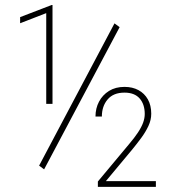

<svg xmlns="http://www.w3.org/2000/svg" viewBox="-20 -730 685 750"><path d="M447.3 -624 152.3 -68.4 132.8 -83 427.2 -638.7ZM185.1 -710.4V-324.2H160.6V-678.7L58.6 -639.2V-663.1L181.6 -710.4ZM588.9 -22.5V0H362.3V-21L482.9 -165.5Q505.4 -191.9 519 -212.6Q532.7 -233.4 539.1 -251Q545.4 -268.6 545.4 -284.7Q545.4 -322.8 525.4 -345.5Q505.4 -368.2 466.3 -368.2Q422.9 -368.2 400.4 -341.6Q377.9 -314.9 377.9 -274.9H353Q353 -306.6 366.7 -332.8Q380.4 -358.9 405.8 -374.8Q431.2 -390.6 466.3 -390.6Q497.6 -390.6 521 -377.9Q544.4 -365.2 557.6 -341.8Q570.8 -318.4 570.8 -285.6Q570.8 -261.7 559.8 -238Q548.8 -214.4 531.7 -191.2Q514.6 -168 496.1 -145.5L393.6 -22.5Z"/></svg>

Font: Roboto Condensed Thin
Style: Regular
Weight: 250
Width: 3
Designer: Christian Robertson
Foundry: Google
Version: Version 3.009; 2024